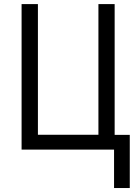

<svg xmlns="http://www.w3.org/2000/svg" viewBox="-20 -734 680 942"><path d="M616.7 -72.3V188.5H539.6V0H85.9V-713.9H166V-72.8H462.9V-713.9H542.5V-72.3Z"/></svg>

Font: Open Sans SemiCondensed
Style: Regular
Weight: 400
Width: 4
Designer: Monotype Design Team
Foundry: Monotype Imaging Inc.
Version: Version 3.000